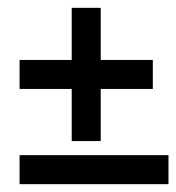

<svg xmlns="http://www.w3.org/2000/svg" viewBox="-20 -490 450 490"><path d="M30 -20V-94H410V-20ZM163 -130V-470H237V-130ZM30 -263V-337H370V-263Z"/></svg>

Font: Red Rose Medium
Style: Regular
Weight: 500
Designer: Jaikishan Patel
Version: Version 2.000